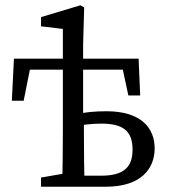

<svg xmlns="http://www.w3.org/2000/svg" viewBox="-20 -710 643 730"><path d="M136 0H259V-55H252L136 -35V0ZM216 0H302C300 -45 299 -146 299 -210V-259L296 -266V-540L300 -682L286 -690L136 -645V-610L219 -600V-210C219 -146 218 -45 216 0ZM259 0H382C517 0 568 -69 568 -146C568 -223 517 -287 385 -287C342 -287 305 -284 259 -274V-230C293 -235 329 -240 365 -240C448 -240 484 -212 484 -141C484 -74 450 -42 364 -42H259V0ZM25 -327H70L102 -487L58 -445H482L438 -487L468 -347H513L507 -487H33L25 -327Z"/></svg>

Font: Source Serif Variable
Style: Regular
Weight: 389
Designer: Frank Grießhammer
Foundry: Adobe Systems Incorporated
Version: Version 3.001;hotconv 1.0.111;makeotfexe 2.5.65597